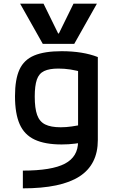

<svg xmlns="http://www.w3.org/2000/svg" viewBox="-20 -810 640 1050"><path d="M90 -790H218L298 -627H302L382 -790H510L386 -570H214ZM105 123Q263 123 335 85Q407 47 407 -36V-471L439 -413Q398 -425 365 -430Q332 -435 299 -435Q250 -435 221.5 -421.5Q193 -408 181.5 -374.5Q170 -341 170 -282Q170 -218 183 -181.5Q196 -145 227 -129.5Q258 -114 312 -114Q342 -114 372.5 -118.5Q403 -123 443 -131L455 -35Q425 -29 390.5 -24.5Q356 -20 317 -20Q226 -20 169.5 -46.5Q113 -73 87.5 -131Q62 -189 62 -284Q62 -376 86.5 -429.5Q111 -483 167 -506.5Q223 -530 317 -530Q433 -530 515 -498V-44Q515 90 414.5 155Q314 220 105 220Z"/></svg>

Font: M PLUS Code Latin Expanded Medium
Style: Regular
Weight: 500
Width: 7
Designer: Coji Morishita
Foundry: UNDERFOREST DESIGN
Version: Version 1.002; ttfautohint (v1.8.3)